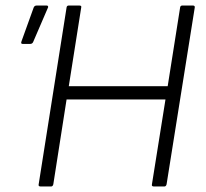

<svg xmlns="http://www.w3.org/2000/svg" viewBox="-20 -675 744 695"><path d="M127 0Q118 0 120 -8L221 -648Q222 -655 229 -655H267Q276 -655 274 -648L229 -363H587L632 -648Q633 -655 640 -655H678Q686 -655 685 -648L583 -8Q581 0 575 0H537Q528 0 530 -8L579 -315H221L173 -8Q171 0 165 0ZM62 -516Q54 -516 58 -526L102 -648Q105 -655 113 -655H149Q153 -655 154 -652Q155 -649 153 -646L100 -523Q97 -516 89 -516Z"/></svg>

Font: Sofia Sans Light
Style: Italic
Weight: 300
Italic angle: -9°
Version: Version 4.100-B